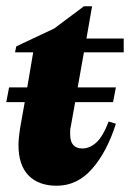

<svg xmlns="http://www.w3.org/2000/svg" viewBox="-20 -583 415 613"><path d="M161 10Q103 10 71 -23Q39 -56 39 -120Q39 -132 40.5 -145.5Q42 -159 44 -173L59 -257H0L9 -304H67L86 -416H28L32 -435L153 -492L248 -563H274L256 -460H375V-416H248L228 -304H350L341 -257H220L206 -179Q204 -172 204 -166Q204 -160 204 -154Q204 -109 243 -109Q266 -109 287 -127.5Q308 -146 327 -195L350 -188Q322 -99 274.5 -44.5Q227 10 161 10Z"/></svg>

Font: Spectral ExtraBold
Style: Italic
Weight: 800
Italic angle: -10°
Designer: Jean-Baptiste Levee
Foundry: Production Type
Version: Version 2.001